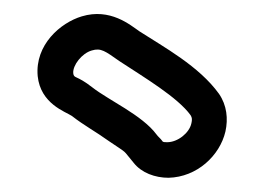

<svg xmlns="http://www.w3.org/2000/svg" viewBox="-20 -735 372 270"><path d="M297 -550C301 -568 299 -587 288 -603C260 -642 210 -669 176 -691C163 -700 135 -724 95 -712C65 -703 29 -672 33 -628C37 -589 72 -578 81 -572C99 -558 113 -551 134 -536C162 -517 151 -526 168 -506C179 -492 198 -485 217 -485C257 -486 289 -516 297 -550ZM249 -561C246 -548 230 -535 215 -535C208 -535 209 -536 208 -537C206 -540 202 -543 200 -546C180 -573 133 -594 110 -612C87 -630 84 -624 83 -632C82 -643 95 -660 109 -664C122 -668 128 -663 148 -649C183 -626 230 -598 248 -573C249 -571 251 -569 249 -561Z"/></svg>

Font: Dictator
Style: Stencil
Weight: 500
Version: Version MIL.1277